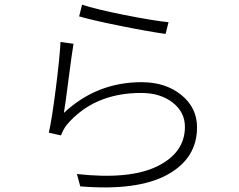

<svg xmlns="http://www.w3.org/2000/svg" viewBox="-20 -789 1040 835"><path d="M324.2 -717.8 336.9 -768.6Q395.5 -749 520.5 -724.1Q645.5 -699.2 712.9 -692.4L700.2 -641.6Q632.8 -650.4 506.3 -675.8Q379.9 -701.2 324.2 -717.8ZM243.2 -606.4 299.8 -598.6Q293 -560.5 278.3 -445.8Q263.7 -331.1 257.8 -297.9Q400.4 -431.6 595.7 -431.6Q700.2 -431.6 768.6 -376Q836.9 -320.3 836.9 -235.4Q836.9 -99.6 707 -28.8Q577.1 42 329.1 21.5L314.5 -32.2Q543.9 -6.8 664.1 -65.9Q784.2 -125 784.2 -237.3Q784.2 -301.8 730.5 -343.3Q676.8 -384.8 593.8 -384.8Q387.7 -384.8 269.5 -245.1Q255.9 -227.5 245.1 -200.2L192.4 -211.9Q206.1 -273.4 222.7 -403.8Q239.3 -534.2 243.2 -606.4Z"/></svg>

Font: Gen Shin Gothic Monospace Light
Style: Regular
Weight: 300
Designer: [Source Han Sans]
Ryoko NISHIZUKA  (kana & ideographs); Paul D. Hunt (Latin, Greek & Cyrillic); Wenlong ZHANG  (bopomofo
Version: Version 1.002.20150607